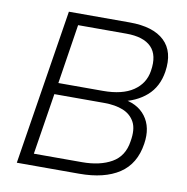

<svg xmlns="http://www.w3.org/2000/svg" viewBox="-79 -782 834 858"><g transform="rotate(10 338.0 -352.5)"><path d="M53 0 165 -705H441Q548 -705 599 -656.5Q650 -608 636 -516Q625 -446 578.5 -405Q532 -364 459 -350L461 -364Q537 -356 574 -307Q611 -258 599 -182Q585 -89 517.5 -44.5Q450 0 336 0ZM121 -53H339Q421 -53 474 -83.5Q527 -114 537 -182Q547 -238 530 -270Q513 -302 477.5 -316.5Q442 -331 391 -331H165ZM174 -383H376Q464 -383 513.5 -416.5Q563 -450 572 -508Q584 -581 548.5 -617Q513 -653 435 -653H216Z"/></g></svg>

Font: Mulish ExtraLight Light
Style: Italic
Weight: 300
Italic angle: -9°
Version: Version 3.603